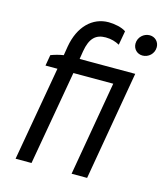

<svg xmlns="http://www.w3.org/2000/svg" viewBox="-108 -801 762 884"><g transform="rotate(15 273.0 -359.0)"><path d="M80 -502 71 -450H128L49 0H125L204 -450H394L316 0H390L480 -520H215L221 -558C232 -623 259 -647 306 -647C332 -647 354 -640 372 -630L384 -697C365 -711 328 -718 301 -718C224 -718 164 -660 147 -561L140 -518C120 -515 98 -509 80 -502ZM490 -610C518 -610 544 -632 544 -664C544 -689 525 -709 499 -709C471 -709 445 -686 445 -655C445 -630 464 -610 490 -610Z"/></g></svg>

Font: Fixel Text 20240404
Style: Italic
Weight: 400
Width: 4
Italic angle: -10°
Designer: AlfaBravo + MacPaw
Foundry: Kyrylo Tkachov, Marchela Mozhyna, Serhii Makarenko, Maria Weinstein, Zakhar Kryvoshyya
Version: Version 1.211;Glyphs 3.2 (3225)